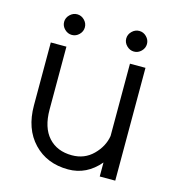

<svg xmlns="http://www.w3.org/2000/svg" viewBox="-100 -742 769 834"><g transform="rotate(15 284.0 -324.5)"><path d="M178 -576.4Q164.1 -562.5 145.5 -562.5Q127 -562.5 112.8 -576.4Q98.6 -590.3 98.6 -608.9Q98.6 -627.4 112.8 -641.4Q127 -655.3 145.5 -655.3Q164.1 -655.3 178 -641.4Q191.9 -627.4 191.9 -608.9Q191.9 -590.3 178 -576.4ZM457.3 -576.4Q443.4 -562.5 424.8 -562.5Q406.2 -562.5 392.1 -576.4Q377.9 -590.3 377.9 -608.9Q377.9 -627.4 392.1 -641.4Q406.2 -655.3 424.8 -655.3Q443.4 -655.3 457.3 -641.4Q471.2 -627.4 471.2 -608.9Q471.2 -590.3 457.3 -576.4ZM491.7 -507.3V0H421.9V-63Q363.8 5.9 280.8 5.9Q185.1 5.9 125.5 -56.6Q65.9 -119.1 65.9 -224.6V-507.3H136.2V-224.6Q136.2 -143.6 175 -100.6Q213.9 -57.6 280.8 -57.6Q337.4 -57.6 375.7 -95.7Q414.1 -133.8 421.9 -182.1V-507.3Z"/></g></svg>

Font: LilGrotesk
Style: Regular
Weight: 400
Designer: BSozoo
Foundry: BSozoo
Version: Version 1.004;PS 001.004;hotconv 1.0.70;makeotf.lib2.5.58329